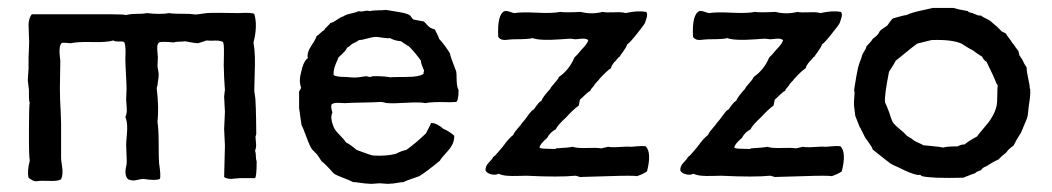

<svg xmlns="http://www.w3.org/2000/svg" viewBox="-20 -460 2652 484"><path d="M236 -424H258Q293 -424 298 -422Q307 -425 324.5 -425Q342 -425 350 -427Q384 -423 407 -427Q413 -425 457 -425Q459 -425 467 -424Q475 -423 479 -424Q480 -424 501 -427Q512 -428 541 -427.5Q570 -427 582 -427Q613 -429 621 -425Q630 -395 619 -353Q622 -336 622.5 -317Q623 -298 622 -271.5Q621 -245 621 -233Q621 -229 622.5 -220Q624 -211 624 -206Q625 -191 625.5 -161.5Q626 -132 626 -123Q626 -121 625 -118.5Q624 -116 624 -115Q624 -111 625 -103.5Q626 -96 625.5 -90.5Q625 -85 623 -80Q625 -75 625 -66.5Q625 -58 627 -53Q627 -16 623 -11H585Q582 -11 574 -10Q566 -9 562.5 -9Q559 -9 553.5 -10Q548 -11 545 -14Q545 -25 546 -52.5Q547 -80 547 -93Q547 -100 546 -114Q545 -128 545 -135Q545 -142 546 -156Q547 -170 547 -178Q547 -184 546 -197Q545 -210 545 -217Q545 -220 546 -225.5Q547 -231 547 -233Q547 -238 546 -248.5Q545 -259 545 -265Q545 -270 544.5 -280Q544 -290 544 -295Q544 -298 544.5 -324.5Q545 -351 542 -354Q537 -357 530 -357.5Q523 -358 516.5 -357.5Q510 -357 501 -358Q498 -357 490.5 -354.5Q483 -352 479 -351Q475 -351 463 -353L446 -356Q443 -355 433 -355Q423 -355 419 -353Q386 -356 381 -353Q377 -349 376.5 -343Q376 -337 377 -327.5Q378 -318 378 -315Q378 -311 377.5 -304.5Q377 -298 377 -295Q377 -291 378.5 -283.5Q380 -276 380 -272Q380 -264 378 -254Q378 -246 375 -238Q381 -188 377 -153Q380 -133 380 -96Q380 -59 381 -49Q386 -16 383 -9Q373 -4 342 -9Q337 -9 328.5 -7Q320 -5 315.5 -5Q311 -5 303 -8Q292 -18 299 -45Q300 -50 299 -70Q298 -90 298 -94Q298 -101 299.5 -116.5Q301 -132 300.5 -143.5Q300 -155 296 -165Q299 -171 299.5 -177.5Q300 -184 299 -194.5Q298 -205 298 -209Q298 -214 298.5 -223Q299 -232 299 -236Q299 -247 297.5 -274Q296 -301 296 -313Q298 -345 293 -354Q289 -356 279 -355.5Q269 -355 266 -358Q249 -353 212.5 -354Q176 -355 158 -351Q154 -351 146 -352Q138 -353 135 -351Q127 -343 132 -307Q132 -297 131.5 -272.5Q131 -248 131 -236Q131 -224 131.5 -209.5Q132 -195 133 -177.5Q134 -160 134 -150V-61Q134 -56 136 -44Q138 -32 137.5 -23.5Q137 -15 134 -8Q126 -3 104 -4Q82 -5 71 -3Q63 -3 52 -12Q48 -28 55 -55Q53 -70 53 -98Q53 -126 53 -132Q53 -194 55 -202Q53 -203 53 -217Q53 -231 53 -233Q53 -234 50 -258Q50 -262 51 -272Q52 -282 52 -287V-315Q52 -321 53 -339Q54 -357 53 -367Q53 -371 52.5 -382Q52 -393 52 -398.5Q52 -404 54 -411.5Q56 -419 60 -424Z M737 -269 742 -290Q748 -309 756 -313Q753 -327 765 -345Q777 -363 778 -369Q782 -371 787.5 -376.5Q793 -382 797 -384Q799 -388 805 -393.5Q811 -399 813 -402Q819 -403 829 -410Q839 -417 846 -419Q851 -423 865 -426Q879 -429 884 -432Q889 -430 897.5 -432Q906 -434 912 -432Q920 -434 933 -434Q946 -434 953 -435Q960 -434 971.5 -432Q983 -430 992 -428.5Q1001 -427 1008 -424Q1013 -423 1016.5 -417.5Q1020 -412 1022 -411Q1025 -410 1048 -406Q1051 -404 1055.5 -398.5Q1060 -393 1065 -390Q1070 -387 1076 -386Q1078 -382 1082 -374Q1086 -366 1087 -362Q1100 -348 1114 -326Q1116 -315 1130 -280Q1131 -275 1131 -264.5Q1131 -254 1132 -246Q1133 -238 1136 -233Q1136 -207 1130 -203Q1116 -202 1103.5 -202.5Q1091 -203 1076 -202.5Q1061 -202 1052 -200Q1041 -203 1006 -201Q971 -199 958 -200Q954 -200 949 -201.5Q944 -203 940 -203Q925 -202 894.5 -201.5Q864 -201 849 -200Q845 -200 838 -200.5Q831 -201 825.5 -200.5Q820 -200 816 -197Q813 -192 818 -176Q811 -163 822 -138Q825 -131 836.5 -119.5Q848 -108 852 -101Q863 -96 879 -82Q917 -68 920 -68Q953 -66 977 -72Q993 -80 1004 -82Q1027 -98 1054 -124L1067 -150Q1081 -150 1098 -135Q1111 -130 1125 -118Q1126 -98 1108.5 -79Q1091 -60 1089 -55Q1055 -27 1037 -16Q1002 -4 997 -1Q992 -1 981.5 1Q971 3 964 3Q960 4 950.5 3Q941 2 937 2Q933 2 923.5 3Q914 4 909 3Q902 3 889 1Q876 -1 870 -1Q863 -5 845.5 -11.5Q828 -18 821 -23Q797 -50 791 -53Q780 -71 775 -75L767 -83Q761 -91 752.5 -114.5Q744 -138 740 -145Q739 -150 738 -158.5Q737 -167 736 -174Q735 -181 734 -187V-224Q733 -229 736 -233Q739 -237 739 -239Q734 -252 737 -269ZM1049 -282Q1048 -285 1044.5 -293Q1041 -301 1041 -307Q1028 -326 1011 -343Q997 -351 991 -356Q976 -357 963 -364Q956 -363 944 -365Q932 -367 928 -367Q920 -367 906 -363Q892 -359 885 -359Q882 -356 875 -353Q868 -350 866 -348Q859 -341 855 -340Q853 -335 849.5 -331Q846 -327 841 -322.5Q836 -318 833 -315Q833 -314 826.5 -299Q820 -284 821 -271Q827 -266 851 -266Q854 -266 864.5 -265Q875 -264 881 -265Q885 -265 893 -266.5Q901 -268 903 -268Q904 -268 907 -267Q910 -266 912 -266Q914 -266 917 -267Q920 -268 922 -268Q952 -268 964 -265Q967 -266 1004 -266Q1037 -266 1048 -274Q1047 -277 1048 -278.5Q1049 -280 1049 -282Z M1496 -86 1513 -90Q1522 -88 1542.5 -89.5Q1563 -91 1572 -90Q1602 -93 1608 -91Q1623 -75 1611 -28Q1603 -22 1586 -16Q1574 -18 1516.5 -16Q1459 -14 1447 -14Q1443 -13 1438 -15Q1433 -17 1430 -17Q1390 -13 1307 -17Q1300 -17 1284.5 -16.5Q1269 -16 1257.5 -17Q1246 -18 1237 -22Q1229 -18 1218.5 -20.5Q1208 -23 1204 -30Q1203 -41 1212.5 -50.5Q1222 -60 1223 -64Q1229 -68 1237 -78Q1245 -88 1248 -91Q1262 -111 1274 -120Q1276 -126 1284.5 -135.5Q1293 -145 1296 -150Q1301 -155 1308.5 -165.5Q1316 -176 1319 -179Q1320 -181 1323 -182.5Q1326 -184 1327 -186Q1328 -188 1331.5 -192.5Q1335 -197 1338 -200.5Q1341 -204 1345 -206Q1347 -214 1367 -236Q1369 -241 1377.5 -250Q1386 -259 1389 -266Q1415 -284 1428 -315Q1432 -318 1447 -336Q1461 -350 1463 -359Q1459 -362 1454 -362.5Q1449 -363 1441.5 -362Q1434 -361 1431 -361Q1429 -361 1426 -361.5Q1423 -362 1422 -362Q1419 -363 1408.5 -362Q1398 -361 1395 -361Q1341 -357 1322 -364Q1315 -361 1275 -361Q1273 -361 1266.5 -360.5Q1260 -360 1256.5 -359.5Q1253 -359 1248.5 -359.5Q1244 -360 1241 -362Q1238 -364 1236 -367Q1233 -424 1252 -432Q1258 -433 1266 -430Q1274 -427 1277 -427Q1293 -430 1333 -428Q1373 -426 1392 -430Q1404 -428 1444 -430Q1471 -423 1499 -430Q1508 -428 1528.5 -429Q1549 -430 1557 -427Q1588 -434 1609 -430Q1613 -425 1610 -415Q1607 -405 1606 -402.5Q1605 -400 1599 -392Q1593 -384 1592 -383Q1569 -353 1561 -348Q1559 -341 1551.5 -331Q1544 -321 1542 -317Q1539 -316 1535.5 -311Q1532 -306 1529 -304Q1521 -294 1520 -288Q1510 -282 1491 -261Q1490 -259 1485.5 -254.5Q1481 -250 1479 -247Q1478 -244 1473.5 -239.5Q1469 -235 1468 -231Q1462 -228 1454 -220Q1446 -212 1442 -209L1439 -194Q1424 -183 1408 -165Q1385 -144 1381 -134Q1367 -127 1359 -112Q1341 -97 1340 -88Q1342 -85 1360 -85Q1362 -85 1372 -84.5Q1382 -84 1382 -86Q1417 -88 1423 -90Q1435 -86 1459.5 -87Q1484 -88 1496 -86Z M1987 -86 2004 -90Q2013 -88 2033.5 -89.5Q2054 -91 2063 -90Q2093 -93 2099 -91Q2114 -75 2102 -28Q2094 -22 2077 -16Q2065 -18 2007.5 -16Q1950 -14 1938 -14Q1934 -13 1929 -15Q1924 -17 1921 -17Q1881 -13 1798 -17Q1791 -17 1775.5 -16.5Q1760 -16 1748.5 -17Q1737 -18 1728 -22Q1720 -18 1709.5 -20.5Q1699 -23 1695 -30Q1694 -41 1703.5 -50.5Q1713 -60 1714 -64Q1720 -68 1728 -78Q1736 -88 1739 -91Q1753 -111 1765 -120Q1767 -126 1775.5 -135.5Q1784 -145 1787 -150Q1792 -155 1799.5 -165.5Q1807 -176 1810 -179Q1811 -181 1814 -182.5Q1817 -184 1818 -186Q1819 -188 1822.5 -192.5Q1826 -197 1829 -200.5Q1832 -204 1836 -206Q1838 -214 1858 -236Q1860 -241 1868.5 -250Q1877 -259 1880 -266Q1906 -284 1919 -315Q1923 -318 1938 -336Q1952 -350 1954 -359Q1950 -362 1945 -362.5Q1940 -363 1932.5 -362Q1925 -361 1922 -361Q1920 -361 1917 -361.5Q1914 -362 1913 -362Q1910 -363 1899.5 -362Q1889 -361 1886 -361Q1832 -357 1813 -364Q1806 -361 1766 -361Q1764 -361 1757.5 -360.5Q1751 -360 1747.5 -359.5Q1744 -359 1739.5 -359.5Q1735 -360 1732 -362Q1729 -364 1727 -367Q1724 -424 1743 -432Q1749 -433 1757 -430Q1765 -427 1768 -427Q1784 -430 1824 -428Q1864 -426 1883 -430Q1895 -428 1935 -430Q1962 -423 1990 -430Q1999 -428 2019.5 -429Q2040 -430 2048 -427Q2079 -434 2100 -430Q2104 -425 2101 -415Q2098 -405 2097 -402.5Q2096 -400 2090 -392Q2084 -384 2083 -383Q2060 -353 2052 -348Q2050 -341 2042.5 -331Q2035 -321 2033 -317Q2030 -316 2026.5 -311Q2023 -306 2020 -304Q2012 -294 2011 -288Q2001 -282 1982 -261Q1981 -259 1976.5 -254.5Q1972 -250 1970 -247Q1969 -244 1964.5 -239.5Q1960 -235 1959 -231Q1953 -228 1945 -220Q1937 -212 1933 -209L1930 -194Q1915 -183 1899 -165Q1876 -144 1872 -134Q1858 -127 1850 -112Q1832 -97 1831 -88Q1833 -85 1851 -85Q1853 -85 1863 -84.5Q1873 -84 1873 -86Q1908 -88 1914 -90Q1926 -86 1950.5 -87Q1975 -88 1987 -86Z M2331 -440H2383Q2396 -436 2420 -432Q2421 -429 2427.5 -428Q2434 -427 2435 -425Q2437 -425 2442.5 -422.5Q2448 -420 2453 -421Q2455 -418 2472 -410Q2476 -408 2482.5 -402Q2489 -396 2492 -394Q2494 -392 2498 -388Q2502 -384 2505 -381Q2506 -380 2510 -378.5Q2514 -377 2516 -375Q2518 -371 2523.5 -364Q2529 -357 2531 -353Q2534 -350 2539 -342.5Q2544 -335 2547 -332L2550 -320Q2551 -318 2553.5 -315Q2556 -312 2557 -310Q2562 -298 2568 -290Q2568 -279 2572 -262Q2576 -245 2576 -236Q2577 -237 2577 -235Q2578 -221 2574 -197Q2573 -192 2572 -179.5Q2571 -167 2569 -162L2554 -126Q2540 -104 2535 -93Q2522 -84 2516 -75Q2504 -66 2497 -58Q2483 -52 2467 -41Q2457 -38 2453 -31Q2440 -27 2438 -23Q2435 -23 2408 -12Q2328 -10 2304 -16L2300 -19H2293Q2276 -22 2245 -38Q2231 -44 2226 -47Q2221 -50 2180 -83Q2178 -90 2170 -100.5Q2162 -111 2161 -113L2150 -135Q2150 -136 2149 -137Q2148 -138 2147 -140L2136 -168L2133 -192Q2132 -200 2133.5 -214Q2135 -228 2133 -233Q2134 -238 2136.5 -254.5Q2139 -271 2141 -279Q2142 -286 2144 -293Q2146 -300 2149 -307.5Q2152 -315 2153 -320Q2154 -324 2158.5 -330.5Q2163 -337 2164 -343Q2176 -355 2180 -362Q2194 -372 2197 -380Q2199 -384 2207 -389Q2215 -394 2216 -395Q2218 -397 2223 -404.5Q2228 -412 2232 -414Q2260 -422 2265 -422Q2273 -426 2284 -429Q2295 -432 2309.5 -435Q2324 -438 2331 -440ZM2328 -359 2292 -350Q2281 -342 2262 -326.5Q2243 -311 2238 -307Q2236 -302 2221 -279Q2209 -218 2211 -202Q2215 -194 2221 -178Q2228 -156 2230 -153Q2235 -145 2247.5 -135Q2260 -125 2263 -121Q2266 -117 2273 -113.5Q2280 -110 2282 -107Q2286 -104 2304 -96Q2306 -96 2306 -94Q2315 -93 2332 -91.5Q2349 -90 2358 -88Q2365 -91 2394 -91Q2402 -96 2412 -96Q2419 -103 2443 -116Q2447 -122 2456.5 -133Q2466 -144 2471.5 -151Q2477 -158 2483 -169Q2489 -180 2492 -192Q2494 -201 2494 -219Q2494 -237 2495 -244Q2495 -246 2494 -246L2493 -248Q2493 -249 2492 -249Q2486 -266 2467 -304Q2459 -309 2456 -317Q2447 -322 2431 -334Q2426 -336 2416.5 -342Q2407 -348 2404 -350Q2379 -361 2328 -359Z"/></svg>

Font: FuturaRenner
Style: Regular
Weight: 400
Designer: Bastien Sozeau
Foundry: NBR — Bastien Sozeau
Version: Version 2.001;PS 002.001;hotconv 1.0.88;makeotf.lib2.5.64775